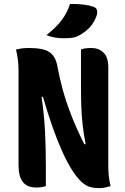

<svg xmlns="http://www.w3.org/2000/svg" viewBox="-20 -954 640 984"><path d="M215 0Q205 3 194 5Q183 7 166 7Q119 7 97 -21.5Q75 -50 75 -107V-590Q75 -648 62 -700Q82 -705 96.5 -706.5Q111 -708 130 -708Q203 -708 234 -686.5Q265 -665 274 -615Q285 -555 301.5 -494.5Q318 -434 344.5 -365.5Q371 -297 412 -215H419Q408 -271 403 -318.5Q398 -366 396.5 -414Q395 -462 395 -520V-700Q411 -708 448 -708Q486 -708 510.5 -684.5Q535 -661 535 -608V-106Q535 -80 537.5 -53Q540 -26 547 0Q533 4 519 7Q505 10 491 10Q460 10 440.5 4Q421 -2 401 -19Q351 -63 300 -175.5Q249 -288 200 -458H193Q207 -360 211 -276Q215 -192 215 -101ZM339 -934Q380 -934 408.5 -930.5Q437 -927 460 -919Q474 -914 477 -901.5Q480 -889 475 -873Q462 -838 441.5 -815.5Q421 -793 389 -774Q371 -764 353.5 -761Q336 -758 308 -758Q283 -758 262 -761.5Q241 -765 218 -774Q264 -810 293.5 -847.5Q323 -885 339 -934Z"/></svg>

Font: Recursive Mn Csl St XBd
Style: Regular
Weight: 800
Monospace: yes
Version: Version 1.079;hotconv 1.0.112;makeotfexe 2.5.65598; ttfautoh